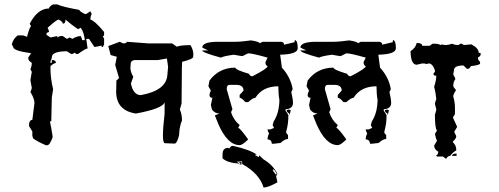

<svg xmlns="http://www.w3.org/2000/svg" viewBox="-20 -640 2262 870"><path d="M220.7 -620.1H239.7Q258.3 -609.9 339.4 -595.2Q339.4 -588.9 364.3 -576.7H370.6L389.6 -588.9L395.5 -576.7Q389.6 -565.4 389.6 -551.3Q410.2 -545.4 451.7 -495.1V-482.9Q451.7 -476.6 445.8 -476.6L451.7 -463.9V-439L445.8 -426.8Q439.5 -426.8 439.5 -433.1L408.2 -426.8L383.3 -463.9H370.6L377 -420.4Q368.2 -420.4 333.5 -395.5H327.1Q320.8 -395.5 320.8 -401.9L308.1 -395.5H302.2L283.2 -407.7Q214.8 -407.7 214.8 -380.4Q214.8 -373.5 208.5 -361.3V-355.5H214.8V-367.7H220.7Q233.4 -365.7 233.4 -355.5Q208.5 -345.7 208.5 -336.4Q208.5 -283.7 220.7 -235.8L214.8 -198.2Q214.8 -184.6 212.4 -90.3H206.1Q212.4 -62.5 218.8 -19.5Q206.1 18.1 193.8 18.1H187.5Q145.5 -0.5 129.9 -13.2L126.5 -25.4V-44.4L111.3 -69.3Q111.3 -96.7 126.5 -96.7L136.2 -173.3Q136.2 -192.4 117.7 -223.6Q124 -235.4 124 -242.2L117.7 -276.9L124 -314.5L117.7 -326.7Q124 -338.9 124 -355.5Q108.4 -364.7 108.4 -374V-380.4L121.1 -398.9Q40 -409.7 40 -426.8L33.7 -439Q39.1 -463.9 60.1 -479.5H85L102.5 -473.1Q114.7 -520.5 121.1 -520.5L114.7 -532.7Q150.9 -601.6 202.1 -601.6Q202.1 -610.4 220.7 -620.1ZM195.8 -514.2Q202.1 -502 202.1 -495.1Q189.9 -493.2 189.9 -482.9L208.5 -470.2L239.7 -476.6V-470.2L252 -476.6H264.6L283.2 -463.9L295.9 -470.2L308.1 -463.9Q328.6 -476.6 345.7 -476.6Q352.1 -464.4 352.1 -458H364.3Q360.8 -494.1 345.7 -514.2L333.5 -507.8Q306.6 -525.4 276.9 -551.3Q276.9 -532.7 264.6 -532.7Q264.6 -541.5 246.1 -551.3Q236.8 -551.3 195.8 -514.2Z M725.6 8.8Q718.3 4.9 718.3 -26.9Q718.3 -60.1 725.6 -122.6L726.1 -177.7Q720.2 -148.4 595.7 -125.5Q506.3 -139.2 506.3 -225.6Q506.3 -232.4 506.8 -239.3L507.3 -274.9L519.5 -286.1L502 -345.7L509.3 -382.8L481.4 -390.6L470.7 -431.2L522.5 -450.7L538.1 -443.4Q554.2 -443.4 554.7 -450.7L651.9 -443.4H757.8Q761.7 -443.4 781.2 -428.2Q795.9 -435.5 843.3 -435.5Q856 -413.6 856 -394.5V-390.1L855.5 -382.8Q855 -372.1 805.2 -359.9Q803.7 -342.8 803.7 -275.9Q803.7 -233.4 802.7 -170.9L794.9 -144Q804.7 -122.1 804.7 -94.2Q794.9 -71.3 792.5 -42.5L791.5 -27.3Q782.2 10.3 771 10.7ZM694.8 -367.7H589.4Q573.2 -365.2 572.3 -352.5L571.3 -337.4L570.8 -333.5Q570.8 -314.5 584 -292L573.2 -261.7Q584 -209 618.2 -209Q733.4 -230 738.3 -299.8L741.7 -337.4L736.3 -375Z M1117.7 -457Q1156.7 -450.7 1156.7 -443.8L1169.9 -450.7H1254.4Q1267.1 -448.7 1267.1 -437.5L1314.5 -448.7L1315.9 -458.5Q1329.1 -456.5 1329.1 -421.4Q1329.1 -394 1249.5 -392.1L1257.3 -333.5Q1296.9 -290.5 1306.2 -235.8L1299.8 -223.1Q1307.6 -190.4 1307.6 -174.3Q1307.6 -146.5 1273.9 -145V-138.7L1286.6 -119.1V-112.3Q1286.6 -78.6 1276.9 -43.9V-37.6L1285.2 -27.8V-10.3Q1270.5 -10.3 1251 7.8L1221.7 11.2H1211.9Q1210 -8.3 1192.4 -8.3Q1192.4 -22.9 1199.2 -34.7Q1192.4 -46.9 1192.4 -53.7H1205.6L1221.7 -60.5L1215.3 -73.2L1220.2 -89.8Q1245.1 -128.4 1246.1 -187Q1241.2 -213.9 1241.2 -249Q1169.9 -249 1137.2 -196.8Q1126 -196.8 1104.5 -177.2H1091.8Q1075.2 -196.8 1065.9 -196.8V-210L1083.5 -229.5Q1083.5 -254.4 1052.7 -255.4H1020Q1007.3 -255.4 1007.3 -235.8L1033.2 -145L1026.9 -131.8Q1038.1 -96.2 1065.9 -73.2L1059.1 -60.5Q1067.4 -60.5 1104.5 -8.3Q1078.6 17.6 1065.9 17.6Q1010.3 17.6 968.3 -80.1L953.6 -117.2L974.6 -125.5Q954.1 -125.5 940.4 -143.6L935.5 -164.6L942.4 -196.8Q929.2 -196.8 929.2 -210Q929.2 -216.8 935.5 -229.5L924.3 -249L929.2 -274.9Q972.7 -333.5 1046.4 -333.5Q1046.4 -323.7 1107.9 -305.7Q1112.8 -294.4 1124 -294.4Q1192.4 -329.6 1192.4 -339.8Q1182.6 -344.7 1182.6 -357.9L1192.4 -378.9Q1124 -398.4 1104.5 -398.4L1078.6 -385.7Q1073.7 -385.7 1039.6 -392.1Q992.7 -385.7 981 -378.9Q896.5 -401.4 896.5 -411.6H922.9L896.5 -424.3Q896.5 -449.2 961.4 -450.7H1046.4Q1073.2 -450.7 1117.7 -457ZM1292.5 -119.1 1289.6 -127.4Q1279.3 -129.9 1279.3 -141.1L1289.1 -143.6L1297.4 -140.6Z M1035.6 20.8Q1112.6 38.4 1143.5 60.4L1133.3 61.5L1153.6 72.1L1154.4 63.6L1174.3 82.3Q1218.5 108.7 1237.2 148.3L1231 157.9L1237.2 186Q1194.6 209.8 1174.3 209.8Q1155.6 146.8 1077.8 103.4L1076.7 91.1L1052.8 92.9L1066.1 101.7Q1008.7 97.9 988.4 77.1V60.4Q988.4 30.2 1013.4 30.2L1019.2 33.1Q1025.1 20.8 1035.6 20.8ZM1075.1 94.9 1073.9 105.2 1064.2 106.1 1070 101.4 1061.8 94.6ZM1215.3 131.6 1230.6 152.1 1233.7 146.5Q1226.3 132.4 1217.3 124.8L1219.2 131.6Z M1562.5 -457Q1601.6 -450.7 1601.6 -443.8L1614.7 -450.7H1699.2Q1711.9 -448.7 1711.9 -437.5L1759.3 -448.7L1760.7 -458.5Q1773.9 -456.5 1773.9 -421.4Q1773.9 -394 1694.3 -392.1L1702.1 -333.5Q1741.7 -290.5 1751 -235.8L1744.6 -223.1Q1752.4 -190.4 1752.4 -174.3Q1752.4 -146.5 1718.8 -145V-138.7L1731.4 -119.1V-112.3Q1731.4 -78.6 1721.7 -43.9V-37.6L1730 -27.8V-10.3Q1715.3 -10.3 1695.8 7.8L1666.5 11.2H1656.7Q1654.8 -8.3 1637.2 -8.3Q1637.2 -22.9 1644 -34.7Q1637.2 -46.9 1637.2 -53.7H1650.4L1666.5 -60.5L1660.2 -73.2L1665 -89.8Q1689.9 -128.4 1690.9 -187Q1686 -213.9 1686 -249Q1614.7 -249 1582 -196.8Q1570.8 -196.8 1549.3 -177.2H1536.6Q1520 -196.8 1510.7 -196.8V-210L1528.3 -229.5Q1528.3 -254.4 1497.6 -255.4H1464.8Q1452.1 -255.4 1452.1 -235.8L1478 -145L1471.7 -131.8Q1482.9 -96.2 1510.7 -73.2L1503.9 -60.5Q1512.2 -60.5 1549.3 -8.3Q1523.4 17.6 1510.7 17.6Q1455.1 17.6 1413.1 -80.1L1398.4 -117.2L1419.4 -125.5Q1398.9 -125.5 1385.3 -143.6L1380.4 -164.6L1387.2 -196.8Q1374 -196.8 1374 -210Q1374 -216.8 1380.4 -229.5L1369.1 -249L1374 -274.9Q1417.5 -333.5 1491.2 -333.5Q1491.2 -323.7 1552.7 -305.7Q1557.6 -294.4 1568.8 -294.4Q1637.2 -329.6 1637.2 -339.8Q1627.4 -344.7 1627.4 -357.9L1637.2 -378.9Q1568.8 -398.4 1549.3 -398.4L1523.4 -385.7Q1518.6 -385.7 1484.4 -392.1Q1437.5 -385.7 1425.8 -378.9Q1341.3 -401.4 1341.3 -411.6H1367.7L1341.3 -424.3Q1341.3 -449.2 1406.2 -450.7H1491.2Q1518.1 -450.7 1562.5 -457ZM1737.3 -119.1 1734.4 -127.4Q1724.1 -129.9 1724.1 -141.1L1733.9 -143.6L1742.2 -140.6Z M2048.8 55.7V66.4H2027.3Q2030.8 55.7 2048.8 55.7ZM1868.2 -445.3Q1893.1 -445.3 1893.1 -432.6H1927.2L1939.5 -441.9H1952.1Q1965.3 -441.9 1976.6 -436Q1980 -436 1980 -439L1995.1 -436H2001.5Q2009.3 -436 2029.3 -441.9Q2040.5 -436 2054.2 -436H2057.1L2066.4 -441.9H2072.8L2082 -436Q2109.4 -439 2116.2 -439Q2148.9 -421.4 2148.9 -401.9Q2154.8 -398.9 2158.2 -398.9V-395.5Q2158.2 -384.3 2146 -380.4V-371.1L2155.3 -358.9V-352.5Q2155.3 -345.2 2113.3 -340.3Q2108.4 -328.1 2099.1 -328.1H2095.7L2080.1 -343.3Q2037.1 -343.3 2037.1 -321.8L2033.7 -303.2L2043 -284.7V-281.2Q2033.7 -267.6 2033.7 -250Q2033.7 -247.1 2046.4 -231.4Q2033.7 -212.9 2033.7 -203.6Q2041.5 -175.8 2041.5 -153.8V-123L2032.2 -107.4L2050.8 -66.9V-64L2038.1 -42.5L2047.4 -23.4Q2047.4 -11.7 2032.2 1V4.4Q2047.4 19 2047.4 38.1V41.5Q2032.7 49.3 2019.5 66.4Q2008.3 66.4 2002.9 78.6H1999.5L1987.3 69.3H1962.9Q1957 69.3 1957 63Q1963.9 63 1966.3 47.9Q1947.3 36.6 1947.3 19.5L1960 -2Q1954.6 -13.2 1950.7 -33.2L1960 -48.3Q1950.7 -59.1 1950.7 -119.6Q1957 -139.6 1957 -144.5Q1950.7 -168 1950.7 -169.4Q1950.7 -175.3 1957 -190.9Q1953.6 -224.1 1947.3 -247.1Q1957 -277.3 1957 -296.9Q1944.3 -296.9 1944.3 -303.2V-306.2L1950.7 -315.4V-321.8Q1939.5 -352.5 1922.9 -352.5Q1919.4 -352.5 1913.6 -349.6Q1908.2 -352.5 1896 -352.5H1893.1Q1890.1 -352.5 1868.2 -346.7Q1841.3 -346.7 1840.3 -408.2Q1863.3 -422.9 1868.2 -445.3Z"/></svg>

Font: Truetypewriter PolyglOTT
Style: Regular
Weight: 400
Designer: Sergey Beatoff a.k.a. Sam_T
Version: Version 3.76